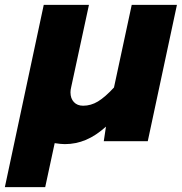

<svg xmlns="http://www.w3.org/2000/svg" viewBox="-70 -580 748 790"><path d="M37 -218 110 -560H296L223 -222Q220 -210 220 -200Q220 -175 234 -160Q248 -145 272 -145Q304 -145 333 -162.5Q362 -180 399 -220L472 -560H658L538 1H357L366 -59Q325 -22 283.5 -4.5Q242 13 197 13Q181 13 155 9L116 190H-50Z"/></svg>

Font: Azeret Mono ExtraBold
Style: Italic
Weight: 800
Italic angle: -12°
Designer: Martin Vácha
Foundry: Displaay
Version: Version 1.000; Glyphs 3.0.3, build 3074